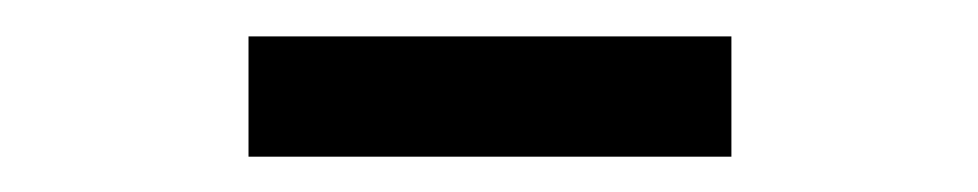

<svg xmlns="http://www.w3.org/2000/svg" viewBox="-20 -691 540 106"><path d="M117.2 -670.9V-604.5H383.8V-670.9Z"/></svg>

Font: GungsuhChe
Style: Regular
Weight: 400
Monospace: yes
Version: Version 2.21